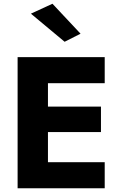

<svg xmlns="http://www.w3.org/2000/svg" viewBox="-20 -1005 643 1025"><path d="M186 0H539V-139H186ZM186 -561H539V-700H186ZM186 -300H519V-436H186ZM74 -700V0H236V-700ZM145 -932 325 -782 410 -825 260 -985Z"/></svg>

Font: Glinicke Jost Bold
Style: Bold
Weight: 700
Version: Version 3.710